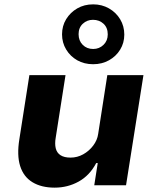

<svg xmlns="http://www.w3.org/2000/svg" viewBox="-20 -851 717 882"><path d="M231 11Q170 11 129 -14Q88 -39 72.5 -88.5Q57 -138 69 -212L115 -506H281L236 -219Q231 -191 236 -170Q241 -149 258 -138Q275 -127 304 -127Q335 -127 362 -142Q389 -157 408 -182Q427 -207 431 -236L473 -506H639L559 0H413L429 -102H422Q392 -45 341.5 -17Q291 11 231 11ZM408 -556Q367 -556 335 -574Q303 -592 284 -623.5Q265 -655 265 -693Q265 -732 284 -763Q303 -794 335 -812.5Q367 -831 408 -831Q448 -831 480.5 -812.5Q513 -794 532 -762.5Q551 -731 551 -692Q551 -654 532 -623Q513 -592 480.5 -574Q448 -556 408 -556ZM408 -626Q436 -626 455.5 -645Q475 -664 475 -693Q475 -724 455.5 -742Q436 -760 407 -760Q380 -760 360.5 -742Q341 -724 341 -694Q341 -664 360 -645Q379 -626 408 -626Z"/></svg>

Font: Nunito Sans 6pt ExtraBold
Style: Italic
Weight: 800
Italic angle: -9°
Version: Version 3.101;gftools[0.9.27]